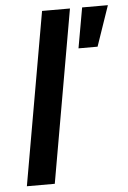

<svg xmlns="http://www.w3.org/2000/svg" viewBox="-52 -763 536 802"><g transform="rotate(-5 215.5 -362.0)"><path d="M28 0 155 -724H272L145 0ZM293 -555 323 -724H431L373 -555Z"/></g></svg>

Font: Archivo Expanded Medium
Style: Italic
Weight: 500
Width: 7
Italic angle: -10°
Designer: Hector Gatti
Foundry: Omnibus-Type
Version: Version 2.001